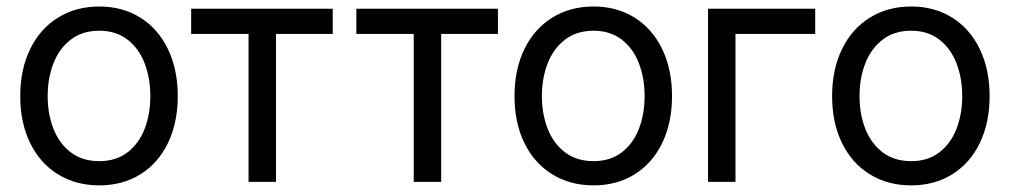

<svg xmlns="http://www.w3.org/2000/svg" viewBox="-20 -557 3094 588"><path d="M42 -262.7Q42 -344.2 72.3 -406.5Q102.5 -468.8 157.5 -502.9Q212.4 -537.1 284.2 -537.1Q355.5 -537.1 409.9 -502.9Q464.4 -468.8 494.4 -406.5Q524.4 -344.2 524.4 -262.7Q524.4 -181.2 494.4 -119.1Q464.4 -57.1 409.9 -23.2Q355.5 10.7 284.2 10.7Q212.4 10.7 157.5 -23.2Q102.5 -57.1 72.3 -119.1Q42 -181.2 42 -262.7ZM440.4 -262.7Q440.4 -317.4 423.1 -362.8Q405.8 -408.2 370.6 -435.5Q335.4 -462.9 284.2 -462.9Q231.9 -462.9 196.5 -435.5Q161.1 -408.2 143.6 -362.8Q126 -317.4 126 -262.7Q126 -208 143.6 -162.8Q161.1 -117.7 196.5 -90.6Q231.9 -63.5 284.2 -63.5Q335.4 -63.5 370.6 -90.6Q405.8 -117.7 423.1 -162.8Q440.4 -208 440.4 -262.7Z M565.4 -530.3H999V-453.1H825.2V0H741.2V-453.1H565.4Z M1071.3 -530.3H1504.9V-453.1H1331.1V0H1247.1V-453.1H1071.3Z M1555.7 -262.7Q1555.7 -344.2 1585.9 -406.5Q1616.2 -468.8 1671.1 -502.9Q1726.1 -537.1 1797.9 -537.1Q1869.1 -537.1 1923.6 -502.9Q1978 -468.8 2008.1 -406.5Q2038.1 -344.2 2038.1 -262.7Q2038.1 -181.2 2008.1 -119.1Q1978 -57.1 1923.6 -23.2Q1869.1 10.7 1797.9 10.7Q1726.1 10.7 1671.1 -23.2Q1616.2 -57.1 1585.9 -119.1Q1555.7 -181.2 1555.7 -262.7ZM1954.1 -262.7Q1954.1 -317.4 1936.8 -362.8Q1919.4 -408.2 1884.3 -435.5Q1849.1 -462.9 1797.9 -462.9Q1745.6 -462.9 1710.2 -435.5Q1674.8 -408.2 1657.2 -362.8Q1639.6 -317.4 1639.6 -262.7Q1639.6 -208 1657.2 -162.8Q1674.8 -117.7 1710.2 -90.6Q1745.6 -63.5 1797.9 -63.5Q1849.1 -63.5 1884.3 -90.6Q1919.4 -117.7 1936.8 -162.8Q1954.1 -208 1954.1 -262.7Z M2476.6 -453.1H2232.4V0H2148.4V-530.3H2476.6Z M2528.3 -262.7Q2528.3 -344.2 2558.6 -406.5Q2588.9 -468.8 2643.8 -502.9Q2698.7 -537.1 2770.5 -537.1Q2841.8 -537.1 2896.2 -502.9Q2950.7 -468.8 2980.7 -406.5Q3010.7 -344.2 3010.7 -262.7Q3010.7 -181.2 2980.7 -119.1Q2950.7 -57.1 2896.2 -23.2Q2841.8 10.7 2770.5 10.7Q2698.7 10.7 2643.8 -23.2Q2588.9 -57.1 2558.6 -119.1Q2528.3 -181.2 2528.3 -262.7ZM2926.8 -262.7Q2926.8 -317.4 2909.4 -362.8Q2892.1 -408.2 2856.9 -435.5Q2821.8 -462.9 2770.5 -462.9Q2718.3 -462.9 2682.9 -435.5Q2647.5 -408.2 2629.9 -362.8Q2612.3 -317.4 2612.3 -262.7Q2612.3 -208 2629.9 -162.8Q2647.5 -117.7 2682.9 -90.6Q2718.3 -63.5 2770.5 -63.5Q2821.8 -63.5 2856.9 -90.6Q2892.1 -117.7 2909.4 -162.8Q2926.8 -208 2926.8 -262.7Z"/></svg>

Font: Pretendard Std
Style: Regular
Weight: 400
Designer: Base glyphs from Inter by Rasmus Andersson; Hangeul glyphs from Noto Sans CJK(Source Han Sans) by Jang Soo-young and Kan
Foundry: Kil Hyung-jin
Version: Version 1.309